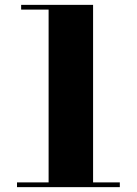

<svg xmlns="http://www.w3.org/2000/svg" viewBox="-20 -770 562 790"><path d="M180 -5.5V-730.5H67V-750H363V-5.5ZM50 0V-19.5H473V0Z"/></svg>

Font: Bodoni Moda ExtraBold
Style: Regular
Weight: 800
Version: Version 2.005